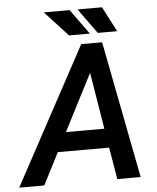

<svg xmlns="http://www.w3.org/2000/svg" viewBox="-104 -941 813 992"><g transform="rotate(-5 302.5 -445.5)"><path d="M436 -165.5H169.9L85 0H-44.9L338.9 -710.9H447.3L585 0H463.9ZM220.7 -265.1H419.9L371.6 -559.1ZM388.2 -761.2H280.3L160.6 -891.1H294.4ZM529.8 -761.2H429.2L335.4 -891.1H462.4Z"/></g></svg>

Font: Roboto Medium
Style: Italic
Weight: 500
Italic angle: -12°
Designer: Google
Version: Version 2.134; 2016